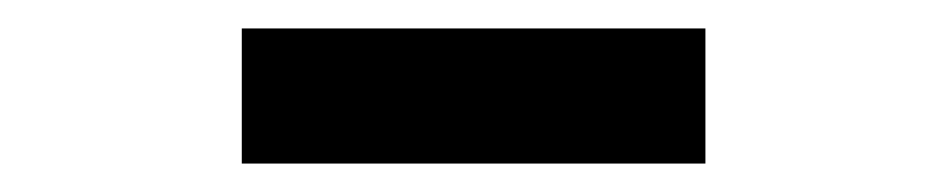

<svg xmlns="http://www.w3.org/2000/svg" viewBox="-20 -789 666 135"><path d="M150 -769H476V-674H150Z"/></svg>

Font: Kinto Sans
Style: Bold
Weight: 700
Designer: Authors: Ryoko NISHIZUKA  (kana & ideographs); Paul D. Hunt (Latin, Greek & Cyrillic); Wenlong ZHANG  (bopomofo); Sandol
Foundry: Adobe Systems Incorporated, ookami Inc.
Version: Version 0.001